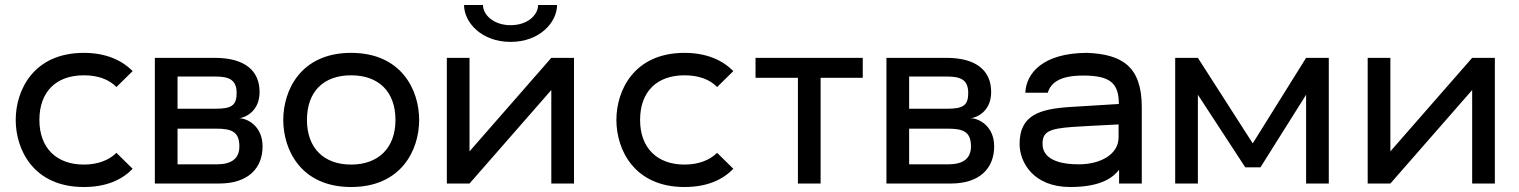

<svg xmlns="http://www.w3.org/2000/svg" viewBox="-20 -736 6093 770"><path d="M316 14C407 14 469 -15 512 -59L447 -123C416 -93 372 -76 316 -76C207 -76 138 -142 138 -255C138 -368 205 -434 316 -434C372 -434 417 -418 447 -387L512 -451C469 -494 406 -524 316 -524C115 -524 43 -375 43 -255C43 -135 115 14 316 14Z M859 0C975 0 1033 -61 1033 -149C1033 -231 971 -262 938 -262C954 -262 1021 -283 1021 -367C1021 -451 964 -504 841 -504H601V0ZM692 -429H844C896 -429 929 -418 929 -363C929 -313 908 -300 845 -300H692ZM692 -220H847C907 -220 940 -209 940 -149C940 -98 906 -77 849 -77H692Z M1388 14C1590 14 1661 -135 1661 -255C1661 -375 1590 -524 1388 -524C1187 -524 1116 -375 1116 -255C1116 -135 1187 14 1388 14ZM1388 -76C1279 -76 1211 -142 1211 -255C1211 -368 1277 -434 1388 -434C1499 -434 1566 -368 1566 -255C1566 -142 1497 -76 1388 -76Z M2028 -568C2145 -568 2214 -647 2214 -716H2138C2138 -676 2096 -635 2028 -635C1960 -635 1917 -676 1917 -716H1841C1841 -647 1910 -568 2028 -568ZM1863 -129V-504H1772V0H1863L2191 -375V0H2282V-504H2191Z M2725 14C2816 14 2878 -15 2921 -59L2856 -123C2825 -93 2781 -76 2725 -76C2616 -76 2547 -142 2547 -255C2547 -368 2614 -434 2725 -434C2781 -434 2826 -418 2856 -387L2921 -451C2878 -494 2815 -524 2725 -524C2524 -524 2452 -375 2452 -255C2452 -135 2524 14 2725 14Z M3180 -424V0H3271V-424H3440V-504H3010V-424Z M3793 0C3909 0 3967 -61 3967 -149C3967 -231 3905 -262 3872 -262C3888 -262 3955 -283 3955 -367C3955 -451 3898 -504 3775 -504H3535V0ZM3626 -429H3778C3830 -429 3863 -418 3863 -363C3863 -313 3842 -300 3779 -300H3626ZM3626 -220H3781C3841 -220 3874 -209 3874 -149C3874 -98 3840 -77 3783 -77H3626Z M4272 14C4402 14 4446 -28 4468 -55V0H4559V-307C4559 -472 4477 -518 4341 -524C4161 -524 4095 -441 4092 -364H4182C4195 -408 4237 -433 4324 -433C4433 -433 4467 -402 4467 -319L4272 -307C4150 -299 4069 -275 4069 -159C4069 -83 4126 14 4272 14ZM4307 -77C4175 -77 4161 -131 4161 -159C4161 -207 4186 -220 4282 -227C4300 -228 4397 -234 4466 -237V-185C4466 -116 4392 -77 4307 -77Z M4784 0V-356L4974 -65H5035L5218 -356V0H5309V-504H5218L5004 -161L4784 -504H4693V0Z M5556 -129V-504H5465V0H5556L5884 -375V0H5975V-504H5884Z"/></svg>

Font: Hibana SubMedium
Style: Regular
Weight: 500
Width: 6
Designer: pygmalion
Foundry: ybstudio
Version: Version 0.930;hotconv 1.0.109;makeotfexe 2.5.65596